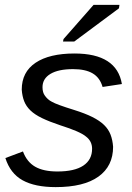

<svg xmlns="http://www.w3.org/2000/svg" viewBox="-20 -756 540 786"><path d="M443 -155Q443 -76 383 -33Q323 10 208 10Q123 10 72.5 -18Q22 -46 2 -109L74 -136Q90 -93 124 -73.5Q158 -54 215 -54Q285 -54 321 -78Q357 -102 357 -147Q357 -178 332 -197Q309 -217 227 -243Q182 -258 152 -272.5Q122 -287 104.5 -304Q87 -321 79 -341.5Q71 -362 69 -389Q69 -461 125.5 -499Q182 -537 285 -537Q458 -537 479 -412L400 -400Q389 -438 359.5 -455.5Q330 -473 279 -473Q219 -473 186.5 -453.5Q154 -434 154 -399Q154 -377 164 -364Q169 -357 176 -350.5Q183 -344 193 -339Q212 -328 283 -306Q328 -292 358 -277Q388 -262 406 -244.5Q424 -227 432.5 -205Q441 -183 443 -155ZM238 -586 240 -596 363 -736H469L467 -722L284 -586Z"/></svg>

Font: Libra Sans Modern
Style: Italic
Weight: 400
Italic angle: -12°
Foundry: Stefan Peev, Context Ltd
Version: Version 1.000